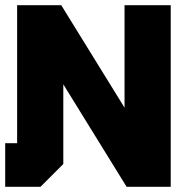

<svg xmlns="http://www.w3.org/2000/svg" viewBox="-22 -720 722 740"><path d="M-2 0V-168H44V-700H214L458 -305V-700H636V0H466L222 -395V-88L134 0Z"/></svg>

Font: Tektur ExtraBold
Style: Regular
Weight: 800
Designer: Adam Jagosz
Foundry: Adam Jagosz
Version: Version 1.005;gftools[0.9.30]